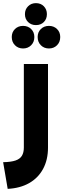

<svg xmlns="http://www.w3.org/2000/svg" viewBox="-20 -921 404 1224"><path d="M0 113Q51 112 79.5 102Q108 92 120 71.5Q132 51 132 20V-513H286V20Q286 98 254.5 156Q223 214 165.5 246.5Q108 279 29 283ZM209 -901Q240 -901 259.5 -881Q279 -861 279 -831Q279 -800 259.5 -780.5Q240 -761 209 -761Q179 -761 159 -780.5Q139 -800 139 -831Q139 -861 159 -881Q179 -901 209 -901ZM292 -756Q323 -756 343.5 -736Q364 -716 364 -685Q364 -653 343.5 -632.5Q323 -612 292 -612Q261 -612 240.5 -632.5Q220 -653 220 -685Q220 -716 240.5 -736Q261 -756 292 -756ZM127 -756Q158 -756 178.5 -736Q199 -716 199 -685Q199 -653 178.5 -632.5Q158 -612 127 -612Q96 -612 75.5 -632.5Q55 -653 55 -685Q55 -716 75.5 -736Q96 -756 127 -756Z"/></svg>

Font: Alexandria
Style: Bold
Weight: 700
Designer: Mohamed Gaber
Foundry: Kief Type Foundry
Version: Version 5.100